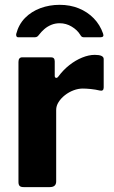

<svg xmlns="http://www.w3.org/2000/svg" viewBox="-20 -764 466 784"><path d="M76.5 0Q64.6 0 60 -5Q55.4 -10 55.4 -20.4V-511Q55.4 -530 71.2 -530H188.4Q203.5 -530 203.5 -513.4V-454Q203.5 -447.6 208.4 -446.2Q213.2 -444.9 217.9 -451Q238 -478.3 263.3 -498.2Q288.5 -518 315.7 -529Q342.8 -540 367 -540Q403.4 -540 403.4 -522.9V-407.1Q403.4 -390.7 387.7 -394.3Q370.2 -398.5 350.8 -400.5Q331.5 -402.4 317.8 -402.4Q299.5 -402.4 280.3 -395.2Q261 -387.9 244.9 -375.2Q228.8 -362.5 219.1 -347Q209.4 -331.6 209.4 -315.1V-23.3Q209.4 0 183.3 0H76.5ZM389.6 -611.7H323.9Q318.8 -611.7 315 -613.4Q311.2 -615.1 307.1 -622.7Q295.5 -641.7 272.7 -655.4Q250 -669.1 223.5 -669.1Q205.2 -669.1 189.1 -662.4Q173.1 -655.7 161.2 -645.3Q149.2 -634.9 140.7 -623.7Q135.5 -616.8 131.8 -614.3Q128 -611.7 120.1 -611.7H55.2Q49.1 -611.7 47.1 -616.1Q45.2 -620.5 46.2 -625.4Q56.5 -664.8 82.5 -691Q108.6 -717.3 145.3 -730.8Q182 -744.3 223.5 -744.3Q266.4 -744.3 301.7 -729.9Q337 -715.6 362.7 -689.3Q388.3 -663 400.8 -627.1Q406.7 -611.7 389.6 -611.7Z"/></svg>

Font: Libre Franklin Thin
Style: Regular
Weight: 100
Designer: Pablo Impallari, Rodrigo Fuenzalida, Nhung Nguyen
Foundry: Impallari Type
Version: Version 3.000